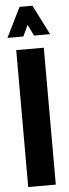

<svg xmlns="http://www.w3.org/2000/svg" viewBox="-60 -926 341 955"><g transform="rotate(-5 110.0 -448.0)"><path d="M2.9 -748 76.2 -896.5H140.6L215.8 -748H135.7L108.4 -803.7L82 -748ZM41 0V-683.6H178.7V0Z"/></g></svg>

Font: Post No Bills Colombo
Style: ExtraBold
Weight: 900
Designer: Kosala Senevirathne, Siva Puranthara, Lasantha Premarathna, Tharique Azeez
Foundry: Mooniak
Version: Version 1.220 ; ttfautohint (v1.5)